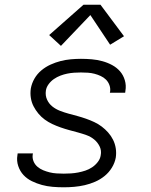

<svg xmlns="http://www.w3.org/2000/svg" viewBox="-20 -788 640 816"><path d="M251 8Q227 8 203.5 6Q180 4 158 -2Q136 -8 115.5 -18Q95 -28 80 -44Q65 -60 57.5 -82.5Q50 -105 54 -128Q54 -130 54.5 -132Q55 -134 55 -136H120Q120 -135 119.5 -133.5Q119 -132 119 -131Q117 -116 122.5 -102.5Q128 -89 139 -79.5Q150 -70 163.5 -64.5Q177 -59 191 -55.5Q205 -52 220.5 -51Q236 -50 251 -50Q266 -50 281.5 -51Q297 -52 312.5 -55Q328 -58 343 -63Q358 -68 371.5 -77Q385 -86 395.5 -99.5Q406 -113 408 -128Q412 -148 403.5 -165.5Q395 -183 380.5 -195Q366 -207 348 -213.5Q330 -220 311.5 -225Q293 -230 274.5 -235Q256 -240 237.5 -246.5Q219 -253 202 -261Q185 -269 170 -280Q155 -291 143 -305.5Q131 -320 122.5 -336.5Q114 -353 111 -372.5Q108 -392 111 -412Q115 -434 126.5 -454Q138 -474 156 -489Q174 -504 195 -513.5Q216 -523 237.5 -528.5Q259 -534 281 -536Q303 -538 324 -538Q347 -538 370 -536Q393 -534 415 -528Q437 -522 456.5 -511.5Q476 -501 490 -485Q504 -469 510.5 -447Q517 -425 513 -402Q513 -400 512.5 -398Q512 -396 512 -394H447Q447 -395 447.5 -396.5Q448 -398 448 -399Q450 -413 445 -426.5Q440 -440 430.5 -449.5Q421 -459 408 -465Q395 -471 381.5 -474.5Q368 -478 353.5 -479Q339 -480 324 -480Q310 -480 295 -479Q280 -478 265.5 -475Q251 -472 236.5 -466.5Q222 -461 209 -452Q196 -443 186.5 -430Q177 -417 175 -403Q172 -382 180 -364.5Q188 -347 202.5 -335.5Q217 -324 235 -317Q253 -310 271.5 -305Q290 -300 308.5 -295Q327 -290 345.5 -283.5Q364 -277 381 -269Q398 -261 412.5 -250Q427 -239 439.5 -225Q452 -211 460.5 -194Q469 -177 472 -157.5Q475 -138 472 -118Q468 -96 455.5 -75.5Q443 -55 424.5 -40Q406 -25 384 -15.5Q362 -6 340 -1Q318 4 295.5 6Q273 8 251 8ZM239 -593 189 -639 335 -768H407L507 -634L448 -598L364 -724Z"/></svg>

Font: Iosevka Curly LtExObl
Style: Regular
Weight: 300
Width: 7
Italic angle: -9°
Monospace: yes
Designer: Belleve Invis
Foundry: Belleve Invis
Version: Version 11.1.0; ttfautohint (v1.8.3)